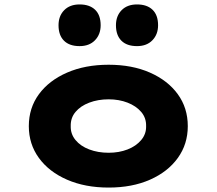

<svg xmlns="http://www.w3.org/2000/svg" viewBox="-20 -836 978 866"><path d="M470 10Q364 10 282.5 -25.5Q201 -61 155.5 -123.5Q110 -186 110 -267Q110 -349 155.5 -411Q201 -473 282.5 -508.5Q364 -544 470 -544Q576 -544 656.5 -508.5Q737 -473 782 -411Q827 -349 827 -267Q827 -186 782 -123.5Q737 -61 656.5 -25.5Q576 10 470 10ZM470 -147Q517 -147 555.5 -162Q594 -177 617 -204.5Q640 -232 639 -267Q640 -304 617 -331Q594 -358 555.5 -373Q517 -388 470 -388Q422 -388 382.5 -373Q343 -358 320.5 -331Q298 -304 299 -267Q298 -232 320.5 -204.5Q343 -177 382.5 -162Q422 -147 470 -147ZM598 -628Q552 -628 527.5 -652.5Q503 -677 503 -722Q503 -764 528.5 -790Q554 -816 598 -816Q643 -816 668 -792Q693 -768 693 -722Q693 -681 667.5 -654.5Q642 -628 598 -628ZM339 -628Q293 -628 268.5 -652.5Q244 -677 244 -722Q244 -764 269.5 -790Q295 -816 339 -816Q384 -816 409 -792Q434 -768 434 -722Q434 -681 408.5 -654.5Q383 -628 339 -628Z"/></svg>

Font: Lexend Tera ExtraBold
Style: Regular
Weight: 800
Designer: Bonnie Shaver-Troup, Thomas Jockin
Foundry: Lexend
Version: Version 1.007